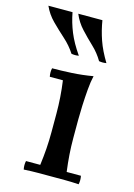

<svg xmlns="http://www.w3.org/2000/svg" viewBox="-151 -747 562 807"><g transform="rotate(15 130.0 -344.0)"><path d="M274 -35Q278 -17 274 2Q240 0 212 0Q184 0 155 0Q126 0 98 0Q70 0 35 2Q31 -17 35 -35H97Q102 -73 104.5 -108Q107 -143 107 -180V-260Q107 -332 97 -403H40Q36 -422 40 -440Q79 -440 125 -442.5Q171 -445 217 -453Q211 -428 208 -392.5Q205 -357 203.5 -321Q202 -285 202 -260V-180Q202 -143 204.5 -108Q207 -73 212 -35ZM87 -690H192Q199 -647 213 -606.5Q227 -566 255 -520Q239 -517 223 -520Q205 -551 178 -576.5Q151 -602 126 -629Q101 -656 87 -690ZM-43 -690H62Q70 -647 86.5 -606.5Q103 -566 135 -520Q119 -517 103 -520Q83 -551 54.5 -576.5Q26 -602 -1 -629Q-28 -656 -43 -690Z"/></g></svg>

Font: Poltawski Nowy
Style: Regular
Weight: 400
Designer: Adam Pótawski, Mateusz Machalski, Borys Kosmynka, Ania Wieluska
Foundry: Capitalics.wtf
Version: Version 1.001;gftools[0.9.25]